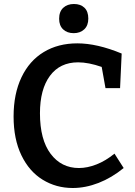

<svg xmlns="http://www.w3.org/2000/svg" viewBox="-20 -930 677 961"><path d="M599 -89Q539 -40 473.5 -14.5Q408 11 344 11Q261 11 193.5 -30.5Q126 -72 87 -153Q48 -234 48 -347Q48 -460 87.5 -543Q127 -626 199 -669.5Q271 -713 367 -713Q466 -713 589 -662L581 -489H508L489 -595Q423 -618 371 -618Q280 -618 230 -550.5Q180 -483 180 -363Q180 -231 233.5 -160Q287 -89 375 -89Q417 -89 463 -107Q509 -125 553 -161ZM276 -836Q276 -872 296.5 -891Q317 -910 350 -910Q383 -910 402.5 -891.5Q422 -873 422 -837Q422 -802 401.5 -783Q381 -764 349 -764Q316 -764 296 -783Q276 -802 276 -836Z"/></svg>

Font: Bitter Pro SemiBold
Style: Regular
Weight: 600
Designer: Sol Matas, and Bitter project Authors
Foundry: Sol Matas
Version: Version 1.010